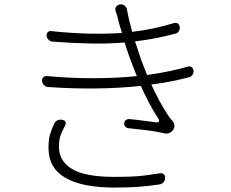

<svg xmlns="http://www.w3.org/2000/svg" viewBox="-20 -803 1040 863"><path d="M261 -264Q272 -262 274.5 -254.5Q277 -247 272 -237Q260 -216 252.5 -195.5Q245 -175 245 -144Q245 -78 304.5 -43Q364 -8 492 -8Q539 -8 573 -9.5Q607 -11 636.5 -15Q666 -19 698 -24Q709 -26 716 -20Q723 -14 722 -2Q722 8 715 16Q708 24 697 26Q650 33 604.5 36.5Q559 40 494 40Q349 40 273.5 -4Q198 -48 198 -138Q198 -177 205 -199.5Q212 -222 224 -248Q229 -258 239 -262.5Q249 -267 261 -264ZM514 -703Q510 -719 507 -730.5Q504 -742 500 -752Q496 -763 501.5 -772Q507 -781 519 -783H520Q531 -785 540 -778Q549 -771 551 -759Q555 -736 561 -710.5Q567 -685 574 -660Q626 -666 672.5 -676Q719 -686 761 -699Q783 -705 788 -682Q789 -672 784 -663Q779 -654 769 -652Q728 -641 683 -632Q638 -623 587 -617L614 -535L641 -466Q699 -474 743.5 -483.5Q788 -493 822 -503Q832 -507 840 -502Q848 -497 850 -486Q851 -476 845.5 -467Q840 -458 830 -456Q796 -447 755.5 -438.5Q715 -430 660 -423Q677 -386 697 -349Q717 -312 740 -278Q746 -270 749 -266.5Q752 -263 756 -259Q763 -250 764 -239.5Q765 -229 757 -218Q751 -209 740 -205Q729 -201 718 -204Q677 -213 640 -217.5Q603 -222 556 -227Q548 -228 542.5 -234.5Q537 -241 538 -249Q539 -258 545.5 -263Q552 -268 560 -268Q601 -264 628.5 -260Q656 -256 681 -253Q691 -252 694 -256.5Q697 -261 692 -269Q669 -304 649.5 -341.5Q630 -379 613 -417Q524 -407 415.5 -405.5Q307 -404 195 -412Q185 -413 177.5 -420.5Q170 -428 169 -439Q168 -450 175 -456Q182 -462 192 -461Q301 -451 406 -451.5Q511 -452 595 -461L571 -522Q562 -545 554.5 -568Q547 -591 540 -612Q470 -606 386.5 -607.5Q303 -609 216 -616Q206 -616 198.5 -624Q191 -632 189 -642Q189 -653 195.5 -659Q202 -665 212 -663Q297 -654 377 -652Q457 -650 528 -655Z"/></svg>

Font: Chiron GoRound TC L
Style: Regular
Weight: 300
Designer: Ryoko NISHIZUKA 西塚涼子 (kana, bopomofo & ideographs); Paul D. Hunt (Latin, Greek & Cyrillic); Sandoll Communications 산돌커뮤니
Foundry: Adobe
Version: Version 1.000;hotconv 1.1.1;makeotfexe 2.6.0